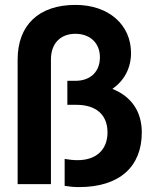

<svg xmlns="http://www.w3.org/2000/svg" viewBox="-20 -752 629 784"><path d="M52 -509V0H188V-509C188 -576 228 -614 288 -614C348 -614 388 -576 388 -518C388 -459 349 -422 288 -422H255V-324H292C373 -324 419 -283 419 -211C419 -141 373 -98 297 -98C279 -98 262 -100 244 -103V7C263 10 283 12 302 12C471 12 559 -74 559 -211C559 -294 519 -357 439 -389C486 -422 515 -472 515 -536C515 -649 426 -732 288 -732C138 -732 52 -649 52 -509Z"/></svg>

Font: Aspekta 650
Style: Regular
Weight: 650
Designer: Ivo Dolenc
Version: Version 2.000